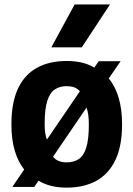

<svg xmlns="http://www.w3.org/2000/svg" viewBox="-20 -828 596 858"><path d="M466 -477.5Q495 -442.5 510.2 -391.2Q525.5 -340 525.5 -272.5Q525.5 -176 495.8 -113.2Q466 -50.5 410.5 -20Q355 10.5 278 10.5Q241.5 10.5 210 3Q178.5 -4.5 152 -20.5L133 7.5H35L88 -70.5Q60.5 -105 45.8 -155.2Q31 -205.5 31 -271.5Q31 -369 60.2 -431.8Q89.5 -494.5 145 -525Q200.5 -555.5 278 -555.5Q313.5 -555.5 344.5 -548.5Q375.5 -541.5 401.5 -526L421 -554.5H519ZM278 -443Q247.5 -443 225.2 -428.5Q203 -414 191.2 -377Q179.5 -340 179.5 -273Q179.5 -251 182 -234Q184.5 -217 189.5 -204L337 -420Q325.5 -433 310.8 -438Q296 -443 278 -443ZM278 -102.5Q309.5 -102.5 331.5 -116.8Q353.5 -131 365.2 -167.5Q377 -204 377 -271Q377 -295 374.5 -314Q372 -333 366.5 -347L217 -127.5Q228.5 -113.5 244 -108Q259.5 -102.5 278 -102.5ZM209.5 -616.5 313.5 -808H471.5L345.5 -616.5Z"/></svg>

Font: Encode Sans SemiCondensed
Style: Bold
Weight: 700
Width: 4
Designer: Multiple Designers
Foundry: Impallari Type
Version: Version 3.002